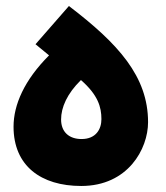

<svg xmlns="http://www.w3.org/2000/svg" viewBox="-20 -613 553 638"><path d="M250 5C405 5 472 -118 472 -207C472 -359 373 -468 209 -593L98 -466L143 -429C61 -347 25 -265 25 -192C25 -62 116 5 250 5ZM251 -151C210 -151 183 -174 183 -216C183 -256 203 -302 249 -347C306 -297 317 -257 317 -217C317 -184 299 -151 251 -151Z"/></svg>

Font: Noto Sans Arabic SemCond Blk
Style: Regular
Weight: 900
Width: 4
Designer: Monotype Design Team, Nadine Chahine, Nizar Qandah and Khaled Hosny
Foundry: Monotype Imaging Inc.
Version: Version 2.012